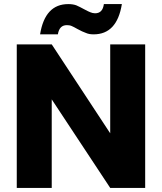

<svg xmlns="http://www.w3.org/2000/svg" viewBox="-20 -919 792 939"><path d="M690 -702C690 -702 519 -702 519 -702C519 -702 519 -267 519 -267C519 -267 233 -702 233 -702C233 -702 62 -702 62 -702C62 -702 62 0 62 0C62 0 233 0 233 0C233 0 233 -433 233 -433C233 -433 519 0 519 0C519 0 690 0 690 0C690 0 690 -702 690 -702ZM176 -751C176 -751 263 -751 263 -751C263 -751 263 -751 263 -751C268 -781 282 -796 307 -796C307 -796 307 -796 307 -796C315 -796 323 -795 330 -792C337 -789 347 -784 359 -777C359 -777 359 -777 359 -777C375 -768 389 -762 400 -758C411 -753 423 -751 438 -751C438 -751 438 -751 438 -751C514 -751 560 -800 576 -899C576 -899 488 -899 488 -899C488 -899 488 -899 488 -899C484 -869 470 -854 445 -854C445 -854 445 -854 445 -854C437 -854 429 -856 422 -859C415 -862 405 -866 393 -873C393 -873 393 -873 393 -873C377 -882 364 -888 353 -893C342 -897 329 -899 314 -899C314 -899 314 -899 314 -899C238 -899 192 -850 176 -751Z"/></svg>

Font: Girnar Poppins
Style: Bold
Weight: 500
Designer: Ninad Kale (Devanagari), Jonny Pinhorn (Latin)
Foundry: Indian Type Foundry
Version: ""